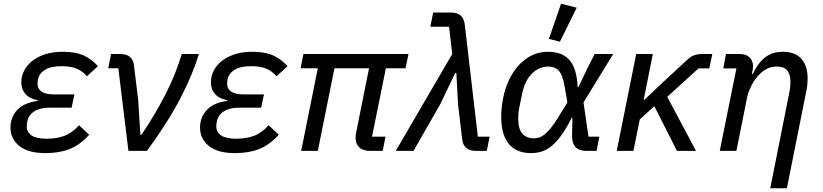

<svg xmlns="http://www.w3.org/2000/svg" viewBox="-20 -807 4404 1027"><path d="M457 -86Q407 -31 351.5 -9.5Q296 12 223 12Q130 12 83 -26.5Q36 -65 36 -124Q36 -180 72.5 -219Q109 -258 181 -267L182 -271Q138 -279 116 -304.5Q94 -330 94 -367Q94 -397 108 -426.5Q122 -456 150 -479Q178 -502 219.5 -516Q261 -530 316 -530Q383 -530 426 -511Q469 -492 504 -453L445 -399Q421 -427 390 -440Q359 -453 310 -453Q250 -453 219.5 -433Q189 -413 183 -381Q182 -376 181.5 -370.5Q181 -365 181 -357Q181 -332 202.5 -317Q224 -302 270 -302H378L363 -231H245Q194 -231 163.5 -211.5Q133 -192 126 -157Q124 -150 123.5 -144.5Q123 -139 123 -131Q123 -100 149 -82.5Q175 -65 230 -65Q282 -65 323.5 -80Q365 -95 403 -137Z M667 0 613 -442H559L574 -518H624Q691 -518 697 -454L719 -274L731 -86H737Q812 -198 866.5 -305Q921 -412 952 -518H1044Q1011 -409 945 -281.5Q879 -154 766 0Z M1471 -86Q1421 -31 1365.5 -9.5Q1310 12 1237 12Q1144 12 1097 -26.5Q1050 -65 1050 -124Q1050 -180 1086.5 -219Q1123 -258 1195 -267L1196 -271Q1152 -279 1130 -304.5Q1108 -330 1108 -367Q1108 -397 1122 -426.5Q1136 -456 1164 -479Q1192 -502 1233.5 -516Q1275 -530 1330 -530Q1397 -530 1440 -511Q1483 -492 1518 -453L1459 -399Q1435 -427 1404 -440Q1373 -453 1324 -453Q1264 -453 1233.5 -433Q1203 -413 1197 -381Q1196 -376 1195.5 -370.5Q1195 -365 1195 -357Q1195 -332 1216.5 -317Q1238 -302 1284 -302H1392L1377 -231H1259Q1208 -231 1177.5 -211.5Q1147 -192 1140 -157Q1138 -150 1137.5 -144.5Q1137 -139 1137 -131Q1137 -100 1163 -82.5Q1189 -65 1244 -65Q1296 -65 1337.5 -80Q1379 -95 1417 -137Z M1960 0Q1921 0 1901.5 -19Q1882 -38 1882 -70Q1882 -81 1885 -98L1954 -442H1769L1680 0H1591L1680 -442H1588L1603 -518H2165L2149 -442H2044L1970 -76H2042L2027 0Z M2382 -664H2282L2297 -740H2391Q2426 -740 2444 -724Q2462 -708 2466 -676L2536 -76H2599L2584 0H2526Q2458 0 2452 -64L2430 -250L2421 -417H2415L2335 -250L2192 0H2097L2399 -518Z M3171 0H3116Q3040 0 3040 -79L3042 -177H3038Q3010 -121 2983.5 -84.5Q2957 -48 2931 -26.5Q2905 -5 2877.5 3.5Q2850 12 2820 12Q2742 12 2701.5 -37.5Q2661 -87 2661 -182Q2661 -249 2678 -311.5Q2695 -374 2727 -422.5Q2759 -471 2806 -500.5Q2853 -530 2912 -530Q2987 -530 3026 -486Q3065 -442 3070 -341H3074L3124 -446L3161 -518H3260L3101 -259L3128 -76H3186ZM2836 -67Q2850 -67 2864 -71.5Q2878 -76 2893.5 -88.5Q2909 -101 2926.5 -122.5Q2944 -144 2965 -178L3015 -259L3001 -340Q2990 -406 2969 -428.5Q2948 -451 2913 -451Q2863 -451 2825 -413Q2787 -375 2772 -302L2757 -228Q2754 -213 2753 -200.5Q2752 -188 2752 -174Q2752 -116 2774.5 -91.5Q2797 -67 2836 -67ZM2975 -584 2916 -599 2981 -787 3065 -766Z M3480 -239 3402 -168 3368 0H3279L3383 -518H3472L3423 -273H3427L3526 -367L3657 -488Q3675 -505 3693 -511.5Q3711 -518 3737 -518H3790L3774 -441H3716L3549 -289L3703 0H3601Z M3830 0 3919 -441H3849L3863 -518H3938Q3972 -518 3990 -499.5Q4008 -481 4008 -452Q4008 -439 4004 -423L4002 -412H4007Q4035 -471 4073 -500.5Q4111 -530 4168 -530Q4234 -530 4267 -492Q4300 -454 4300 -388Q4300 -373 4298.5 -356Q4297 -339 4293 -320L4189 200H4100L4203 -317Q4206 -332 4207 -346Q4208 -360 4208 -370Q4208 -410 4190.5 -430.5Q4173 -451 4134 -451Q4082 -451 4041 -408Q4017 -384 3999.5 -349.5Q3982 -315 3976 -285L3919 0Z"/></svg>

Font: IBM Plex Sans Text
Style: Italic
Weight: 450
Italic angle: -11°
Designer: Mike Abbink, Paul van der Laan, Pieter van Rosmalen
Foundry: Bold Monday
Version: Version 3.005